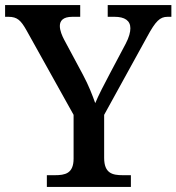

<svg xmlns="http://www.w3.org/2000/svg" viewBox="-23 -734 693 754"><path d="M161 0H491V-46H459C419 -46 386 -53 386 -114V-283L555 -590C588 -651 605 -668 635 -668H650V-714H400V-668H427C467 -668 489 -653 489 -623C489 -608 484 -588 471 -563L409 -446C386 -403 364 -360 351 -329C340 -360 325 -399 303 -440L229 -578C221 -593 212 -614 212 -632C212 -652 224 -668 261 -668H292V-714H-3V-668H10C45 -668 59 -654 81 -615L266 -283V-111C266 -52 232 -46 192 -46H161Z"/></svg>

Font: Noto Naskh Arabic UI Medium
Style: Regular
Weight: 500
Designer: Monotype Design Team, David Williams, Mohamad Dakak and Nizar Qandah
Foundry: Monotype Imaging Inc.
Version: Version 2.014